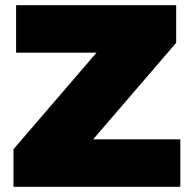

<svg xmlns="http://www.w3.org/2000/svg" viewBox="-20 -720 727 740"><path d="M32 0V-145L352 -517H42V-700H659V-555L339 -183H675V0Z"/></svg>

Font: Montserrat Black
Style: Regular
Weight: 900
Designer: Julieta Ulanovsky
Foundry: Julieta Ulanovsky
Version: Version 9.000; ttfautohint (v1.8.4.7-5d5b)